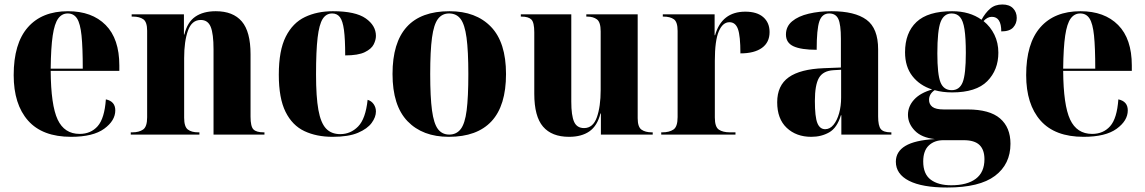

<svg xmlns="http://www.w3.org/2000/svg" viewBox="-20 -600 5103 856"><path d="M297 10Q169 10 105 -62.5Q41 -135 41 -265Q41 -406 104 -478Q167 -550 283 -550Q390 -550 451 -488.5Q512 -427 512 -308V-284H206Q207 -131 237 -67Q267 -3 335 -3Q385 -3 415.5 -37.5Q446 -72 452 -157Q494 -148 494 -108Q494 -62 444.5 -26Q395 10 297 10ZM349 -294Q349 -388 343.5 -441.5Q338 -495 323.5 -517.5Q309 -540 282 -540Q256 -540 239.5 -517.5Q223 -495 215 -441.5Q207 -388 206 -294Z M563 0V-10H570Q600 -10 618 -22.5Q636 -35 636 -77V-463Q636 -502 619 -514Q602 -526 573 -526H567V-536H800V-446H802Q815 -501 850.5 -525.5Q886 -550 942 -550Q1019 -550 1058 -504.5Q1097 -459 1097 -358V-80Q1097 -36 1110 -23Q1123 -10 1155 -10H1159V0H932V-380Q932 -449 919.5 -480Q907 -511 875 -511Q835 -511 818 -463.5Q801 -416 801 -341V-75Q801 -35 817.5 -22.5Q834 -10 863 -10H869V0Z M1463 10Q1391 10 1337 -15.5Q1283 -41 1253 -101.5Q1223 -162 1223 -267Q1223 -375 1254 -436.5Q1285 -498 1339.5 -524Q1394 -550 1464 -550Q1565 -550 1610.5 -518Q1656 -486 1656 -440Q1656 -422 1646 -402Q1636 -382 1606.5 -367.5Q1577 -353 1519 -353Q1519 -426 1513.5 -466.5Q1508 -507 1495.5 -523.5Q1483 -540 1461 -540Q1434 -540 1418.5 -515.5Q1403 -491 1396 -432Q1389 -373 1389 -268Q1389 -168 1399.5 -110Q1410 -52 1433.5 -27Q1457 -2 1497 -2Q1543 -2 1576.5 -36Q1610 -70 1619 -155Q1636 -150 1646 -135.5Q1656 -121 1656 -103Q1656 -78 1637 -52Q1618 -26 1576 -8Q1534 10 1463 10Z M1981 10Q1864 10 1797 -59.5Q1730 -129 1730 -270Q1730 -550 1984 -550Q2102 -550 2169 -480.5Q2236 -411 2236 -270Q2236 -129 2171.5 -59.5Q2107 10 1981 10ZM1983 0Q2015 0 2034 -24.5Q2053 -49 2060.5 -108Q2068 -167 2068 -270Q2068 -373 2060 -432Q2052 -491 2033.5 -515.5Q2015 -540 1982 -540Q1951 -540 1932.5 -515.5Q1914 -491 1906 -432Q1898 -373 1898 -270Q1898 -167 1906 -108Q1914 -49 1932.5 -24.5Q1951 0 1983 0Z M2517 10Q2440 10 2401 -35.5Q2362 -81 2362 -182V-456Q2362 -500 2349 -513Q2336 -526 2305 -526H2302V-536H2527V-147Q2527 -85 2539.5 -57Q2552 -29 2584 -29Q2624 -29 2641 -77Q2658 -125 2658 -199V-460Q2658 -501 2641.5 -513.5Q2625 -526 2598 -526H2594V-536H2823V-73Q2823 -34 2840 -22Q2857 -10 2886 -10H2890V0H2659V-94H2657Q2643 -39 2608 -14.5Q2573 10 2517 10Z M2928 0V-10H2933Q2964 -10 2982.5 -22.5Q3001 -35 3001 -78V-462Q3001 -502 2984.5 -514Q2968 -526 2938 -526H2935V-536H3166V-443H3168Q3198 -548 3303 -548Q3355 -548 3383 -523.5Q3411 -499 3411 -457Q3411 -411 3377 -386.5Q3343 -362 3281 -362Q3281 -440 3270 -470.5Q3259 -501 3232 -501Q3202 -501 3184.5 -460Q3167 -419 3167 -329V-76Q3167 -34 3185 -22Q3203 -10 3234 -10H3259V0Z M3597 10Q3530 10 3487.5 -30Q3445 -70 3445 -144Q3445 -219 3496.5 -255.5Q3548 -292 3653 -296L3729 -299V-427Q3729 -491 3717.5 -515.5Q3706 -540 3677 -540Q3645 -540 3633 -505Q3621 -470 3621 -378Q3552 -378 3518 -393.5Q3484 -409 3484 -446Q3484 -482 3511.5 -505Q3539 -528 3585.5 -539Q3632 -550 3687 -550Q3791 -550 3843 -512Q3895 -474 3895 -380V-81Q3895 -39 3907 -24.5Q3919 -10 3951 -10H3954V0H3731V-86H3729Q3712 -30 3677 -10Q3642 10 3597 10ZM3659 -24Q3680 -24 3696 -43.5Q3712 -63 3721 -95Q3730 -127 3730 -165V-289L3695 -287Q3649 -284 3631 -252.5Q3613 -221 3613 -150Q3613 -79 3624 -51.5Q3635 -24 3659 -24Z M4203 236Q4091 236 4032.5 206Q3974 176 3974 121Q3974 76 4016.5 50.5Q4059 25 4148 20Q4089 14 4058.5 -17.5Q4028 -49 4028 -88Q4028 -126 4055.5 -156Q4083 -186 4136 -201Q4080 -219 4047.5 -261Q4015 -303 4015 -367Q4015 -454 4066 -502Q4117 -550 4225 -550Q4303 -550 4356 -512Q4373 -543 4394.5 -561.5Q4416 -580 4449 -580Q4480 -580 4496.5 -563Q4513 -546 4513 -520Q4513 -495 4497 -477.5Q4481 -460 4444 -460Q4444 -525 4402 -525Q4382 -525 4365 -506Q4396 -481 4413.5 -445Q4431 -409 4431 -365Q4431 -288 4381.5 -238Q4332 -188 4225 -188Q4182 -188 4147 -198Q4122 -181 4122 -155Q4122 -135 4137 -123.5Q4152 -112 4188 -112H4294Q4392 -112 4438.5 -72Q4485 -32 4485 41Q4485 132 4416 184Q4347 236 4203 236ZM4223 -198Q4258 -198 4272 -233.5Q4286 -269 4286 -364Q4286 -431 4280 -469.5Q4274 -508 4260 -524Q4246 -540 4223 -540Q4188 -540 4173.5 -502Q4159 -464 4159 -362Q4159 -268 4173 -233Q4187 -198 4223 -198ZM4221 226Q4292 226 4330.5 197Q4369 168 4369 110Q4369 68 4347 46.5Q4325 25 4276 25H4186Q4146 25 4121 48.5Q4096 72 4096 120Q4096 176 4129.5 201Q4163 226 4221 226Z M4811 10Q4683 10 4619 -62.5Q4555 -135 4555 -265Q4555 -406 4618 -478Q4681 -550 4797 -550Q4904 -550 4965 -488.5Q5026 -427 5026 -308V-284H4720Q4721 -131 4751 -67Q4781 -3 4849 -3Q4899 -3 4929.5 -37.5Q4960 -72 4966 -157Q5008 -148 5008 -108Q5008 -62 4958.5 -26Q4909 10 4811 10ZM4863 -294Q4863 -388 4857.5 -441.5Q4852 -495 4837.5 -517.5Q4823 -540 4796 -540Q4770 -540 4753.5 -517.5Q4737 -495 4729 -441.5Q4721 -388 4720 -294Z"/></svg>

Font: Noto Serif Display SemiCondensed ExtraBold
Style: Regular
Weight: 800
Width: 4
Designer: Monotype Design Team
Foundry: Monotype Imaging Inc.
Version: Version 2.009